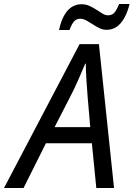

<svg xmlns="http://www.w3.org/2000/svg" viewBox="-74 -933 663 953"><path d="M-54 0 321 -714H417L492 0H404L382 -222H154L43 0ZM197 -302H374L361 -452Q358 -490 355 -536Q352 -582 352 -617H349Q333 -579 314 -535.5Q295 -492 272 -448ZM219 -784Q228 -826 243.5 -854.5Q259 -883 281 -897.5Q303 -912 331 -912Q352 -912 370.5 -903.5Q389 -895 405 -884.5Q421 -874 435 -865.5Q449 -857 462 -857Q482 -857 493.5 -870Q505 -883 517 -913H569Q559 -872 542.5 -843Q526 -814 504.5 -799.5Q483 -785 455 -785Q436 -785 419 -793.5Q402 -802 386 -812.5Q370 -823 354.5 -831.5Q339 -840 324 -840Q305 -840 293 -826Q281 -812 271 -784Z"/></svg>

Font: Noto Sans Display
Style: Italic
Weight: 400
Italic angle: -12°
Designer: Monotype Design Team
Foundry: Monotype Imaging Inc.
Version: Version 2.003